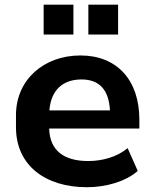

<svg xmlns="http://www.w3.org/2000/svg" viewBox="-20 -785 651 816"><path d="M349.6 10.7C431.6 10.7 515.6 -14.2 565.4 -58.6L522.5 -155.3C477.1 -117.7 414.6 -100.6 355 -100.6C252.9 -100.6 191.4 -144 189 -238.8H572.3V-276.4C572.3 -444.3 477.5 -549.3 321.8 -549.3C168 -549.3 47.9 -447.8 47.9 -295.4V-244.1C47.9 -81.5 173.3 10.7 349.6 10.7ZM326.2 -447.3C400.4 -447.3 442.4 -405.8 447.3 -315.9H189.9C196.8 -403.8 248.5 -447.3 326.2 -447.3ZM292 -638.2V-765.1H165.5V-638.2ZM481.9 -638.2V-765.1H355.5V-638.2Z"/></svg>

Font: Winston
Style: Bold
Weight: 700
Designer: Vernon Adams, Kim Jin-seong, David Berlow, Cristiano Sobral
Foundry: The Winston Project Authors
Version: Version 3.004